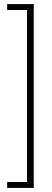

<svg xmlns="http://www.w3.org/2000/svg" viewBox="-20 -836 255 939"><path d="M15 54H112V-787H15V-816H145V83H15Z"/></svg>

Font: Poiret One
Style: Regular
Weight: 400
Designer: Denis Masharov (denis.masharov@gmail.com), Cyreal (Charset Expansion)
Foundry: Denis Masharov
Version: Version 1.101